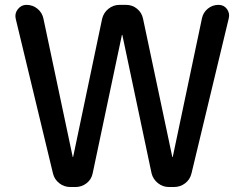

<svg xmlns="http://www.w3.org/2000/svg" viewBox="-20 -750 979 770"><path d="M192.4 -54.7 43 -674.8Q38.1 -696.3 51.8 -713.4Q65.4 -730.5 85.9 -730.5Q111.3 -730.5 130.4 -714.8Q149.4 -699.2 154.3 -674.8L271.5 -121.1Q271.5 -120.1 272.5 -120.1Q273.4 -120.1 273.4 -121.1L389.6 -674.8Q395.5 -699.2 415 -714.8Q434.6 -730.5 459 -730.5H485.4Q510.7 -730.5 529.8 -714.8Q548.8 -699.2 553.7 -674.8L670.9 -121.1Q670.9 -120.1 671.9 -120.1Q672.9 -120.1 672.9 -121.1L790 -676.8Q794.9 -700.2 813.5 -715.3Q832 -730.5 856.4 -730.5Q877.9 -730.5 890.1 -713.9Q902.3 -697.3 897.5 -676.8L748 -54.7Q742.2 -30.3 722.7 -15.1Q703.1 0 677.7 0H657.2Q632.8 0 613.3 -15.6Q593.8 -31.2 587.9 -54.7L470.7 -609.4Q470.7 -610.4 469.7 -610.4Q468.8 -610.4 468.8 -609.4L351.6 -54.7Q346.7 -30.3 327.1 -15.1Q307.6 0 283.2 0H261.7Q237.3 0 217.8 -15.1Q198.2 -30.3 192.4 -54.7Z"/></svg>

Font: Rounded Mgen+ 2p medium
Style: Regular
Weight: 500
Designer: [Source Han Sans]
Ryoko NISHIZUKA  (kana & ideographs); Paul D. Hunt (Latin, Greek & Cyrillic); Wenlong ZHANG  (bopomofo
Version: Version 1.059.20150602